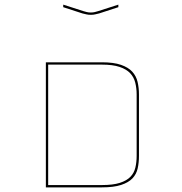

<svg xmlns="http://www.w3.org/2000/svg" viewBox="-20 -899 786 829"><path d="M178 -90V-630H420Q471 -630 502.5 -619Q534 -608 551 -589.5Q568 -571 574 -545.5Q580 -520 580 -491V-226Q580 -197 574.5 -172Q569 -147 552 -129Q535 -111 503 -100.5Q471 -90 420 -90ZM420 -620H188V-100H420Q468 -100 497.5 -109.5Q527 -119 543 -135.5Q559 -152 564.5 -175.5Q570 -199 570 -226V-491Q570 -518 564 -542Q558 -566 542 -583Q526 -600 496.5 -610Q467 -620 420 -620ZM253 -879 340 -851Q347 -849 354.5 -847Q362 -845 372 -845Q382 -845 389.5 -847Q397 -849 404 -851L491 -879V-868L408 -841Q399 -839 391 -837Q383 -835 372 -835Q361 -835 353 -837Q345 -839 336 -841L253 -868Z"/></svg>

Font: Bungee Hairline
Style: Regular
Weight: 400
Designer: David Jonathan Ross
Foundry: David Jonathan Ross
Version: Version 1.000;PS 1.0;hotconv 1.0.72;makeotf.lib2.5.5900